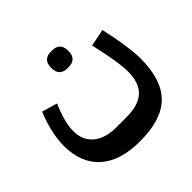

<svg xmlns="http://www.w3.org/2000/svg" viewBox="-163 -675 1008 1008"><g transform="rotate(-45 341.0 -171.0)"><path d="M337 161Q190 161 113 91.5Q36 22 36 -106Q36 -151 48.5 -206Q61 -261 83 -313L169 -288Q150 -246 138 -202.5Q126 -159 126 -125Q126 -56 172.5 -17.5Q219 21 300 21H374Q466 21 508.5 -19.5Q551 -60 551 -145Q551 -170 546 -206Q541 -242 533 -283L514 -373L610 -392L628 -303Q636 -259 641 -218Q646 -177 646 -145Q646 13 571.5 87Q497 161 337 161ZM334 -380Q310 -380 294.5 -394.5Q279 -409 279 -441Q279 -474 294.5 -488.5Q310 -503 334 -503H351Q375 -503 390.5 -488.5Q406 -474 406 -441Q406 -409 390.5 -394.5Q375 -380 351 -380Z"/></g></svg>

Font: IBM Plex Sans Arabic SemiBold
Style: Regular
Weight: 600
Designer: Mike Abbink, Paul van der Laan, Pieter van Rosmalen, Wael Morcos, Khajak Apelian
Foundry: Bold Monday
Version: Version 1.1